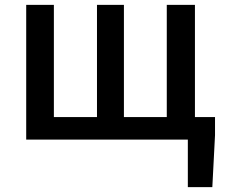

<svg xmlns="http://www.w3.org/2000/svg" viewBox="-20 -570 917 784"><path d="M87 -550H200V-92H376V-550H486V-92H661V-550H776V-92H858V-18L847 194H747V0H87Z"/></svg>

Font: Kinto Sans Med
Style: Regular
Weight: 500
Designer: Authors: Ryoko NISHIZUKA  (kana & ideographs); Paul D. Hunt (Latin, Greek & Cyrillic); Wenlong ZHANG  (bopomofo); Sandol
Foundry: Adobe Systems Incorporated, ookami Inc.
Version: Version 0.001